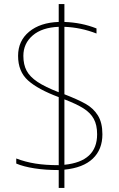

<svg xmlns="http://www.w3.org/2000/svg" viewBox="-20 -822 584 945"><path d="M297 -802V-714Q382 -711 455 -682V-657Q378 -687 297 -690V-358Q364 -332 402 -310.5Q440 -289 462 -253.5Q484 -218 484 -161Q484 -86 436.5 -41Q389 4 297 13V103H269V15Q203 15 149 6.5Q95 -2 60 -17V-42Q104 -25 154 -17Q204 -9 269 -9V-344Q167 -382 118 -426Q69 -470 69 -547Q69 -621 123.5 -666Q178 -711 269 -714V-802ZM269 -368V-690Q187 -687 141 -647.5Q95 -608 95 -547Q95 -504 111 -474Q127 -444 164.5 -419Q202 -394 269 -368ZM297 -333V-11Q458 -27 458 -161Q458 -207 441.5 -237Q425 -267 391 -288.5Q357 -310 297 -333Z"/></svg>

Font: Prompt Thin
Style: Regular
Weight: 100
Designer: Katatrad Team
Foundry: CadsonDemak
Version: Version 1.030